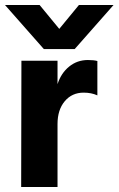

<svg xmlns="http://www.w3.org/2000/svg" viewBox="-26 -751 476 771"><path d="M274 -554H150L-6 -731H133L212 -635L291 -731H430ZM205 0H59L60 -507H205V-413Q219 -457 251.5 -483.5Q284 -510 327 -510Q351 -510 365 -506V-368Q341 -379 310 -379Q263 -379 234 -344.5Q205 -310 205 -253Z"/></svg>

Font: Hind Mysuru
Style: Bold
Weight: 700
Designer: Manushi Parikh, Hitesh Malaviya
Foundry: Indian Type Foundry
Version: Version 0.703;PS 1.0;hotconv 1.0.86;makeotf.lib2.5.63406